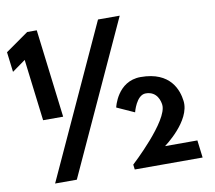

<svg xmlns="http://www.w3.org/2000/svg" viewBox="-117 -927 1150 1028"><g transform="rotate(-10 457.5 -412.5)"><path d="M-17.1 -628 55.5 -680 96.6 -345H205.6L146.7 -825H94.7L-30.5 -737ZM597.7 -825H479.7L101 0H219ZM662 -391C726 -391 737.1 -333 739.2 -316C750 -228 530.7 -27 530.7 -27L534 0H903L891.3 -95H715.3C715.3 -95 868.8 -205 855.2 -316C848 -375 813.8 -482 650.8 -482C522.8 -482 493.8 -344 493.8 -344L589 -301C589 -301 611 -391 662 -391Z"/></g></svg>

Font: Hussar
Style: BdOpOblOne
Weight: 700
Foundry: Cannot Into Space Fonts
Version: Version 2.00